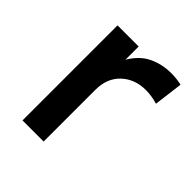

<svg xmlns="http://www.w3.org/2000/svg" viewBox="-149 -609 707 707"><g transform="rotate(45 205.0 -255.0)"><path d="M76.5 0V-495H186.5V-426.5Q214.5 -473 254.5 -491.8Q294.5 -510.5 340.5 -510.5Q355.5 -510.5 369 -509Q382.5 -507.5 395 -504.5L380.5 -391Q365.5 -395.5 350 -398Q334.5 -400.5 319 -400.5Q261.5 -400.5 224 -365.2Q186.5 -330 186.5 -269.5V0Z"/></g></svg>

Font: Geologica EX
Style: Regular
Weight: 400
Designer: Sindre Bremnes, Frode Helland
Foundry: Monokrom Skriftforlag AS
Version: Version 1.010;gftools[0.9.28]